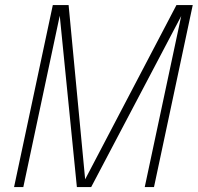

<svg xmlns="http://www.w3.org/2000/svg" viewBox="-20 -758 801 778"><path d="M695 -737.5H761L604 0H566.5L716 -701L718 -700L349.5 0H291.5L221.5 -700.5L223.5 -701L74.5 0H37L194 -737.5H258L325.5 -26.5H322.5Z"/></svg>

Font: Epilogue ExtraLight
Style: Italic
Weight: 250
Italic angle: -12°
Designer: Tyler Finck
Foundry: Etcetera Type Co
Version: Version 2.112